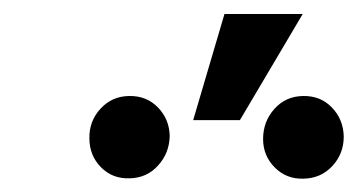

<svg xmlns="http://www.w3.org/2000/svg" viewBox="-20 -867 519 279"><path d="M260.7 -692.4 306.2 -846.7H419.9L328.6 -692.4ZM109.9 -666Q109.4 -690.9 126 -709Q142.6 -727.1 167.5 -727.5Q192.9 -728 209.5 -710.9Q226.1 -693.8 226.6 -669.4Q226.1 -644.5 209.7 -626.5Q193.4 -608.4 168.5 -607.9Q143.6 -606.9 126.7 -624Q109.9 -641.1 109.9 -666ZM362.3 -665Q362.3 -690.4 378.7 -708.7Q395 -727.1 420.4 -727.5Q445.8 -728 462.4 -710.7Q479 -693.4 479.5 -668.5Q479.5 -643.6 462.9 -625.7Q446.3 -607.9 421.4 -607.4Q396.5 -606.4 379.4 -623.5Q362.3 -640.6 362.3 -665Z"/></svg>

Font: Roboto Condensed SemiBold
Style: Italic
Weight: 600
Italic angle: -12°
Designer: Christian Robertson
Foundry: Google
Version: Version 3.008; 2023